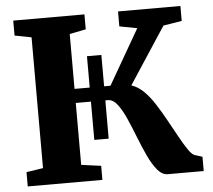

<svg xmlns="http://www.w3.org/2000/svg" viewBox="-52 -800 951 857"><g transform="rotate(-5 423.0 -371.5)"><path d="M38 0V-64L113 -75.5V-661.5L38 -676V-743H357V-676L284 -661.5V-415.5H352V-556H416.5V-415.5H445L586.5 -661L507.5 -676V-743H787V-676L704 -662.5L538 -409Q568 -399 593.2 -374Q618.5 -349 640 -315Q663.5 -279 685.2 -239.2Q707 -199.5 726.8 -163.8Q746.5 -128 762.8 -104Q779 -80 791.5 -75L826.5 -64V0H665.5Q640.5 0 619.2 -25.5Q598 -51 579.2 -91.2Q560.5 -131.5 543 -176.2Q525.5 -221 507.8 -261.2Q490 -301.5 470.5 -327Q451 -352.5 428 -352.5H416.5V-181H352V-352.5H284V-75L372.5 -63V0Z"/></g></svg>

Font: Merriweather 24pt Black
Style: Regular
Weight: 900
Designer: Eben Sorkin
Foundry: Eben Sorkin
Version: Version 2.100